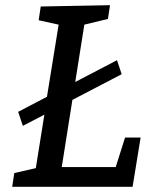

<svg xmlns="http://www.w3.org/2000/svg" viewBox="-20 -720 601 740"><path d="M50 -289 161 -347 206 -625 129 -642 137 -695 404 -700 396 -647 305 -625 270 -404 431 -488 449 -434 259 -335 218 -76H426L462 -190H522L491 0H27L35 -53L118 -72L151 -278L68 -235Z"/></svg>

Font: Bitter Medium
Style: Italic
Weight: 500
Italic angle: -9°
Designer: Sol Matas, and Bitter project Authors
Foundry: Sol Matas
Version: Version 2.001